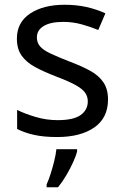

<svg xmlns="http://www.w3.org/2000/svg" viewBox="-20 -566 519 807"><path d="M434 -148Q434 -70 376 -30Q318 10 220 10Q164 10 123.5 1Q83 -8 52 -24V-104Q84 -88 129.5 -74.5Q175 -61 222 -61Q289 -61 319 -82.5Q349 -104 349 -140Q349 -160 338 -176Q327 -192 298.5 -208Q270 -224 217 -244Q165 -264 128 -284Q91 -304 71 -332Q51 -360 51 -404Q51 -472 106.5 -509Q162 -546 252 -546Q301 -546 343.5 -536.5Q386 -527 423 -510L393 -440Q359 -454 322 -464Q285 -474 246 -474Q192 -474 163.5 -456.5Q135 -439 135 -409Q135 -387 148 -371.5Q161 -356 191.5 -341.5Q222 -327 273 -307Q324 -288 360 -268Q396 -248 415 -219.5Q434 -191 434 -148ZM304 70Q300 88 287.5 115.5Q275 143 258.5 171Q242 199 224 221H176V209Q184 192 192.5 165.5Q201 139 208 110.5Q215 82 217 61H304Z"/></svg>

Font: Noto Sans Pau Cin Hau
Style: Regular
Weight: 400
Designer: Monotype Design Team
Foundry: Monotype Imaging Inc.
Version: Version 2.002; ttfautohint (v1.8.4.7-5d5b)